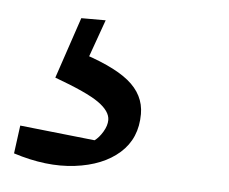

<svg xmlns="http://www.w3.org/2000/svg" viewBox="-52 -47 365 306"><g transform="rotate(5 130.0 105.5)"><path d="M-21 211 -15 166 105 179Q112 174 118 164Q124 154 124 145Q124 131 105 117.5Q86 104 34 85L62 39Q122 57 148.5 78.5Q175 100 175 131Q175 170 148.5 193.5Q122 217 77 222.5Q32 228 -21 211ZM67 -13H106L71 85H34Z"/></g></svg>

Font: Piazzolla Thin
Style: Italic
Weight: 400
Italic angle: -11.3°
Version: Version 2.005